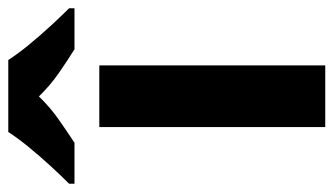

<svg xmlns="http://www.w3.org/2000/svg" viewBox="-250 -615 806 464"><g transform="rotate(-90 153.0 -383.0)"><path d="M227 0H78V-546H227ZM240 -766Q254 -744 276.5 -716.5Q299 -689 323 -663Q347 -637 365 -619V-606H266Q240 -622 209 -643.5Q178 -665 152 -692Q126 -665 96 -644Q66 -623 40 -606H-59V-619Q-40 -638 -16.5 -663.5Q7 -689 29.5 -716.5Q52 -744 66 -766Z"/></g></svg>

Font: Noto Sans Kannada
Style: Bold
Weight: 700
Designer: Jelle Bosma - Monotype Design Team
Foundry: Monotype Imaging Inc.
Version: Version 2.005; ttfautohint (v1.8.4.7-5d5b)